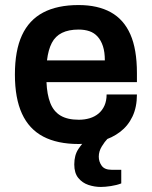

<svg xmlns="http://www.w3.org/2000/svg" viewBox="-20 -558 601 760"><path d="M291 12Q207 12 151 -17.5Q95 -47 67 -108Q39 -169 39 -263Q39 -358 67 -418.5Q95 -479 151 -508.5Q207 -538 291 -538Q367 -538 418.5 -509.5Q470 -481 496 -422Q522 -363 522 -269V-233H164Q166 -184 179 -150.5Q192 -117 219.5 -100.5Q247 -84 292 -84Q315 -84 335 -90Q355 -96 370 -108.5Q385 -121 393.5 -140Q402 -159 402 -184H522Q522 -134 504.5 -97Q487 -60 455.5 -36Q424 -12 382 0Q340 12 291 12ZM166 -319H395Q395 -352 387.5 -375Q380 -398 366.5 -413Q353 -428 334 -434.5Q315 -441 291 -441Q252 -441 225.5 -428Q199 -415 185 -388Q171 -361 166 -319ZM379 182Q354 182 330 174Q306 166 290 146.5Q274 127 274 93Q274 56 290.5 31.5Q307 7 327 -12H405V-8Q395 2 383 21.5Q371 41 371 62Q371 82 382.5 98Q394 114 421 114H460V168Q442 175 419 178.5Q396 182 379 182Z"/></svg>

Font: Archivo SemiBold SemiBold
Style: Regular
Weight: 600
Version: Version 2.001